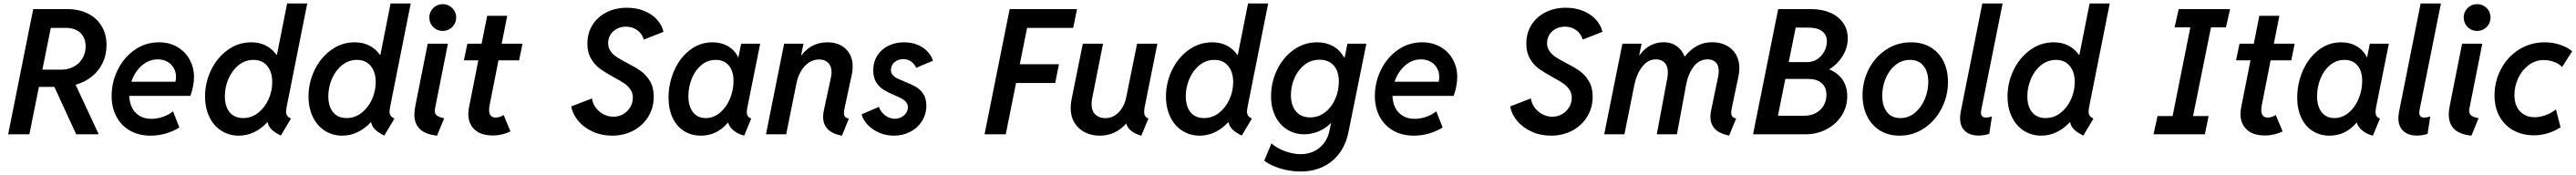

<svg xmlns="http://www.w3.org/2000/svg" viewBox="-20 -772 14806 1006"><path d="M170.9 -719.7H367.2Q432.1 -719.7 483.2 -695.1Q534.2 -670.4 563.2 -623.5Q592.3 -576.7 592.3 -512.7Q592.3 -457 570.3 -410.9Q548.3 -364.7 508.3 -332.3Q468.3 -299.8 414.6 -284.7L547.4 0H418L292.5 -272.5H203.6L148.9 0H26.9ZM331.1 -371.6Q372.6 -371.6 404.8 -389.2Q437 -406.7 454.6 -437.3Q472.2 -467.8 472.2 -505.4Q472.2 -540 457.5 -564Q442.9 -587.9 417.5 -599.9Q392.1 -611.8 360.4 -611.8H272L223.6 -371.6Z M621.6 -220.7Q621.6 -300.3 657 -371.3Q692.4 -442.4 754.4 -485.6Q816.4 -528.8 893.1 -528.8Q953.1 -528.8 999 -502.2Q1044.9 -475.6 1070.1 -429.7Q1095.2 -383.8 1095.2 -328.6Q1095.2 -302.7 1089.1 -272.5Q1083 -242.2 1074.2 -220.7H722.7Q724.1 -181.6 739.5 -151.9Q754.9 -122.1 783.2 -105.5Q811.5 -88.9 850.1 -88.9Q884.3 -88.9 917.7 -100.8Q951.2 -112.8 974.6 -132.3L1011.2 -39.1Q975.6 -17.1 933.1 -4.6Q890.6 7.8 846.2 7.8Q778.3 7.8 727.5 -21Q676.8 -49.8 649.2 -101.6Q621.6 -153.3 621.6 -220.7ZM988.3 -302.2Q991.7 -315.9 991.7 -329.6Q991.7 -358.4 978.5 -381.3Q965.3 -404.3 941.7 -417.5Q918 -430.7 887.2 -430.7Q835 -430.7 794.4 -394.5Q753.9 -358.4 734.9 -302.2Z M1518.6 -69.3H1516.6Q1482.9 -32.7 1441.2 -12.5Q1399.4 7.8 1352.1 7.8Q1296.9 7.8 1252.7 -20.3Q1208.5 -48.3 1183.6 -99.6Q1158.7 -150.9 1158.7 -217.8Q1158.7 -296.9 1193.1 -368.7Q1227.5 -440.4 1288.6 -484.6Q1349.6 -528.8 1424.3 -528.8Q1471.7 -528.8 1508.3 -510Q1544.9 -491.2 1568.8 -457H1571.8L1630.4 -752H1746.1L1627.9 -158.7Q1624.5 -139.2 1624.5 -130.4Q1624.5 -116.2 1630.9 -106.9Q1637.2 -97.7 1652.3 -90.3L1594.2 7.3Q1560.1 -9.3 1541.5 -27.3Q1522.9 -45.4 1518.6 -69.3ZM1544.9 -299.8Q1544.9 -358.4 1516.1 -393.1Q1487.3 -427.7 1437 -427.7Q1389.2 -427.7 1351.6 -397.5Q1314 -367.2 1293.2 -318.8Q1272.5 -270.5 1272.5 -218.8Q1272.5 -160.2 1300 -126.7Q1327.6 -93.3 1377.4 -93.3Q1425.3 -93.3 1463.6 -123.3Q1502 -153.3 1523.4 -200.9Q1544.9 -248.5 1544.9 -299.8Z M2113.3 -69.3H2111.3Q2077.6 -32.7 2035.9 -12.5Q1994.1 7.8 1946.8 7.8Q1891.6 7.8 1847.4 -20.3Q1803.2 -48.3 1778.3 -99.6Q1753.4 -150.9 1753.4 -217.8Q1753.4 -296.9 1787.8 -368.7Q1822.3 -440.4 1883.3 -484.6Q1944.3 -528.8 2019 -528.8Q2066.4 -528.8 2103 -510Q2139.6 -491.2 2163.6 -457H2166.5L2225.1 -752H2340.8L2222.7 -158.7Q2219.2 -139.2 2219.2 -130.4Q2219.2 -116.2 2225.6 -106.9Q2231.9 -97.7 2247.1 -90.3L2189 7.3Q2154.8 -9.3 2136.2 -27.3Q2117.7 -45.4 2113.3 -69.3ZM2139.6 -299.8Q2139.6 -358.4 2110.8 -393.1Q2082 -427.7 2031.7 -427.7Q1983.9 -427.7 1946.3 -397.5Q1908.7 -367.2 1887.9 -318.8Q1867.2 -270.5 1867.2 -218.8Q1867.2 -160.2 1894.8 -126.7Q1922.4 -93.3 1972.2 -93.3Q2020 -93.3 2058.3 -123.3Q2096.7 -153.3 2118.2 -200.9Q2139.6 -248.5 2139.6 -299.8Z M2361.8 -113.8Q2361.8 -135.3 2367.2 -162.1L2438.5 -521H2554.7L2480.5 -147.9Q2479 -141.6 2479 -136.2Q2479 -115.2 2494.1 -106Q2509.3 -96.7 2533.2 -92.3L2492.2 7.8Q2424.3 0.5 2393.1 -30.3Q2361.8 -61 2361.8 -113.8ZM2447.8 -671.4Q2447.8 -692.4 2458 -710Q2468.3 -727.5 2485.8 -737.8Q2503.4 -748 2524.9 -748Q2545.9 -748 2563.7 -737.8Q2581.5 -727.5 2591.8 -710Q2602.1 -692.4 2602.1 -671.4Q2602.1 -650.4 2591.8 -632.6Q2581.5 -614.7 2563.7 -604.5Q2545.9 -594.2 2524.9 -594.2Q2503.4 -594.2 2485.8 -604.5Q2468.3 -614.7 2458 -632.6Q2447.8 -650.4 2447.8 -671.4Z M2671.9 -117.2Q2671.9 -133.8 2675.8 -154.3L2729.5 -425.3H2646.5L2666.5 -521H2748.5L2780.3 -681.2H2895.5L2863.8 -521H2983.4L2963.9 -425.3H2845.2L2793.9 -165Q2791.5 -153.3 2791.5 -140.1Q2791.5 -118.2 2801 -107.2Q2810.5 -96.2 2829.1 -96.2Q2841.3 -96.2 2853.8 -100.6Q2866.2 -105 2875 -110.8L2914.1 -16.6Q2894 -6.3 2867.2 0.2Q2840.3 6.8 2814 6.8Q2744.1 6.8 2708 -27.1Q2671.9 -61 2671.9 -117.2Z M3263.7 -160.2 3382.8 -206.1Q3386.2 -178.2 3403.8 -154.1Q3421.4 -129.9 3448.2 -115.5Q3475.1 -101.1 3505.9 -101.1Q3536.6 -101.1 3562.3 -116Q3587.9 -130.9 3602.8 -156Q3617.7 -181.2 3617.7 -210Q3617.7 -237.8 3603.3 -258.3Q3588.9 -278.8 3567.1 -293.5Q3545.4 -308.1 3507.3 -328.6Q3459 -355 3429 -376.7Q3398.9 -398.4 3377.7 -434.1Q3356.4 -469.7 3356.4 -521.5Q3356.4 -582 3386 -628.9Q3415.5 -675.8 3467.3 -701.7Q3519 -727.5 3583.5 -727.5Q3638.2 -727.5 3683.1 -709.2Q3728 -690.9 3756.6 -659.2Q3785.2 -627.4 3793.9 -588.9L3680.2 -544.4Q3675.8 -563 3662.4 -580.1Q3648.9 -597.2 3627.2 -607.9Q3605.5 -618.7 3578.1 -618.7Q3548.8 -618.7 3525.4 -606.2Q3502 -593.8 3488.8 -572.3Q3475.6 -550.8 3475.6 -524.4Q3475.6 -497.1 3490 -477.3Q3504.4 -457.5 3525.4 -443.8Q3546.4 -430.2 3584.5 -410.2Q3633.3 -385.3 3663.8 -363.5Q3694.3 -341.8 3716.1 -305.7Q3737.8 -269.5 3737.8 -216.3Q3737.8 -152.8 3706.5 -101.6Q3675.3 -50.3 3620.6 -21.2Q3565.9 7.8 3498.5 7.8Q3437.5 7.8 3386.7 -15.4Q3335.9 -38.6 3303.7 -77.1Q3271.5 -115.7 3263.7 -160.2Z M3822.8 -210.4Q3822.8 -291.5 3854.7 -365Q3886.7 -438.5 3944.6 -483.6Q4002.4 -528.8 4075.2 -528.8Q4126 -528.8 4164.8 -506.1Q4203.6 -483.4 4222.7 -443.4H4224.6L4240.2 -521H4349.6L4276.9 -159.7Q4272.9 -140.1 4272.9 -127.9Q4272.9 -113.8 4278.8 -104.5Q4284.7 -95.2 4298.3 -90.8L4257.8 7.8Q4222.7 -1 4197.5 -21.2Q4172.4 -41.5 4165.5 -67.4H4164.6Q4101.1 7.8 4008.8 7.8Q3953.6 7.8 3911.4 -19Q3869.1 -45.9 3845.9 -95.5Q3822.8 -145 3822.8 -210.4ZM4196.3 -306.6Q4196.3 -363.3 4169.2 -395.5Q4142.1 -427.7 4094.2 -427.7Q4047.9 -427.7 4012 -398.2Q3976.1 -368.7 3956.5 -320.6Q3937 -272.5 3937 -218.8Q3937 -160.6 3963.4 -127Q3989.7 -93.3 4036.6 -93.3Q4082 -93.3 4118.7 -124.3Q4155.3 -155.3 4175.8 -204.6Q4196.3 -253.9 4196.3 -306.6Z M4711.4 -99.6Q4711.4 -117.7 4715.8 -138.2L4756.3 -326.7Q4759.8 -342.3 4759.8 -357.4Q4759.8 -392.1 4740.2 -411.1Q4720.7 -430.2 4688.5 -430.2Q4657.2 -430.2 4630.4 -412.8Q4603.5 -395.5 4584.7 -364Q4565.9 -332.5 4557.6 -291L4499 0H4382.8L4487.3 -521H4598.6L4585 -454.1H4586.9Q4644 -528.8 4736.3 -528.8Q4779.8 -528.8 4812.5 -511.7Q4845.2 -494.6 4863.3 -463.1Q4881.3 -431.6 4881.3 -389.6Q4881.3 -367.2 4876.5 -344.7L4835.4 -153.8Q4831.1 -134.8 4831.1 -122.6Q4831.1 -107.9 4837.6 -100.6Q4844.2 -93.3 4859.4 -90.3L4819.3 8.3Q4763.2 -2.9 4737.3 -30.3Q4711.4 -57.6 4711.4 -99.6Z M4932.6 -114.7 5032.2 -157.7Q5037.6 -140.1 5051.3 -124.3Q5064.9 -108.4 5084 -98.9Q5103 -89.4 5123.5 -89.4Q5144 -89.4 5161.1 -98.4Q5178.2 -107.4 5188.5 -122.8Q5198.7 -138.2 5198.7 -155.8Q5198.7 -172.4 5188.7 -184.6Q5178.7 -196.8 5163.6 -205.1Q5148.4 -213.4 5122.1 -224.6Q5084 -240.7 5059.3 -255.9Q5034.7 -271 5017.1 -298.3Q4999.5 -325.7 4999.5 -367.7Q4999.5 -415.5 5022.7 -452.1Q5045.9 -488.8 5086.2 -508.8Q5126.5 -528.8 5176.8 -528.8Q5220.2 -528.8 5254.9 -514.2Q5289.6 -499.5 5311.8 -475.3Q5334 -451.2 5342.8 -422.9L5246.6 -382.3Q5236.8 -403.3 5218.3 -417.7Q5199.7 -432.1 5171.9 -432.1Q5151.4 -432.1 5135 -423.3Q5118.7 -414.6 5109.9 -400.4Q5101.1 -386.2 5101.1 -370.1Q5101.1 -353 5111.3 -341.1Q5121.6 -329.1 5137 -321.5Q5152.3 -314 5180.2 -302.7Q5219.2 -287.6 5244.1 -273.2Q5269 -258.8 5286.9 -232.4Q5304.7 -206.1 5304.7 -164.6Q5304.7 -115.7 5280 -76.4Q5255.4 -37.1 5212.6 -14.6Q5169.9 7.8 5118.2 7.8Q5073.2 7.8 5033.9 -9Q4994.6 -25.9 4968 -54Q4941.4 -82 4932.6 -114.7Z M5783.7 -719.7H6170.9L6148.9 -611.8H5883.8L5841.8 -402.8H6066.9L6045.4 -294.9H5820.3L5761.2 0H5639.2Z M6134.3 -152.3Q6134.3 -173.8 6139.6 -201.7L6204.1 -521H6320.3L6257.8 -206.1Q6254.4 -189.5 6254.4 -173.8Q6254.4 -134.8 6276.1 -113.8Q6297.9 -92.8 6333 -92.8Q6364.3 -92.8 6389.2 -108.9Q6414.1 -125 6430.4 -152.1Q6446.8 -179.2 6453.6 -212.4L6516.1 -521H6632.8L6560.1 -158.7Q6556.6 -140.1 6556.6 -129.4Q6556.6 -114.7 6562.3 -105.2Q6567.9 -95.7 6581.1 -90.8L6540.5 7.8Q6503.9 -2 6482.2 -19.8Q6460.4 -37.6 6454.1 -61.5H6452.6Q6424.3 -28.8 6386.2 -10.5Q6348.1 7.8 6301.3 7.8Q6254.4 7.8 6216.3 -11.2Q6178.2 -30.3 6156.2 -66.4Q6134.3 -102.5 6134.3 -152.3Z M7042 -69.3H7040Q7006.3 -32.7 6964.6 -12.5Q6922.9 7.8 6875.5 7.8Q6820.3 7.8 6776.1 -20.3Q6731.9 -48.3 6707 -99.6Q6682.1 -150.9 6682.1 -217.8Q6682.1 -296.9 6716.6 -368.7Q6751 -440.4 6812 -484.6Q6873 -528.8 6947.8 -528.8Q6995.1 -528.8 7031.7 -510Q7068.4 -491.2 7092.3 -457H7095.2L7153.8 -752H7269.5L7151.4 -158.7Q7147.9 -139.2 7147.9 -130.4Q7147.9 -116.2 7154.3 -106.9Q7160.6 -97.7 7175.8 -90.3L7117.7 7.3Q7083.5 -9.3 7064.9 -27.3Q7046.4 -45.4 7042 -69.3ZM7068.4 -299.8Q7068.4 -358.4 7039.6 -393.1Q7010.7 -427.7 6960.4 -427.7Q6912.6 -427.7 6875 -397.5Q6837.4 -367.2 6816.7 -318.8Q6795.9 -270.5 6795.9 -218.8Q6795.9 -160.2 6823.5 -126.7Q6851.1 -93.3 6900.9 -93.3Q6948.7 -93.3 6987.1 -123.3Q7025.4 -153.3 7046.9 -200.9Q7068.4 -248.5 7068.4 -299.8Z M7247.1 151.4 7288.6 52.2Q7305.2 67.9 7332.8 82.3Q7360.4 96.7 7393.3 105.5Q7426.3 114.3 7457 114.3Q7498 114.3 7532.5 97.9Q7566.9 81.5 7590.1 51.3Q7613.3 21 7621.6 -20L7630.9 -63H7628.9Q7597.2 -32.7 7558.3 -16.4Q7519.5 0 7477.1 0Q7422.9 0 7379.4 -26.9Q7335.9 -53.7 7311 -103.3Q7286.1 -152.8 7286.1 -218.8Q7286.1 -298.8 7320.6 -370.4Q7355 -441.9 7415.8 -485.4Q7476.6 -528.8 7551.8 -528.8Q7602.5 -528.8 7642.3 -506.6Q7682.1 -484.4 7705.6 -442.9H7709.5L7725.1 -521H7834L7731.4 -14.2Q7716.8 59.1 7678 110.4Q7639.2 161.6 7582.5 187.7Q7525.9 213.9 7456.5 213.9Q7414.6 213.9 7373.5 205.1Q7332.5 196.3 7299.6 181.9Q7266.6 167.5 7247.1 151.4ZM7675.8 -303.2Q7675.8 -363.3 7646 -396Q7616.2 -428.7 7564.9 -428.7Q7516.1 -428.7 7478.8 -399.7Q7441.4 -370.6 7420.9 -323.7Q7400.4 -276.9 7400.4 -225.1Q7400.4 -166 7429.4 -131.6Q7458.5 -97.2 7510.7 -97.2Q7559.1 -97.2 7596.9 -126.7Q7634.8 -156.2 7655.3 -203.9Q7675.8 -251.5 7675.8 -303.2Z M7882.8 -220.7Q7882.8 -300.3 7918.2 -371.3Q7953.6 -442.4 8015.6 -485.6Q8077.6 -528.8 8154.3 -528.8Q8214.4 -528.8 8260.3 -502.2Q8306.2 -475.6 8331.3 -429.7Q8356.4 -383.8 8356.4 -328.6Q8356.4 -302.7 8350.3 -272.5Q8344.2 -242.2 8335.4 -220.7H7983.9Q7985.4 -181.6 8000.7 -151.9Q8016.1 -122.1 8044.4 -105.5Q8072.8 -88.9 8111.3 -88.9Q8145.5 -88.9 8179 -100.8Q8212.4 -112.8 8235.8 -132.3L8272.5 -39.1Q8236.8 -17.1 8194.3 -4.6Q8151.9 7.8 8107.4 7.8Q8039.6 7.8 7988.8 -21Q7938 -49.8 7910.4 -101.6Q7882.8 -153.3 7882.8 -220.7ZM8249.5 -302.2Q8252.9 -315.9 8252.9 -329.6Q8252.9 -358.4 8239.7 -381.3Q8226.6 -404.3 8202.9 -417.5Q8179.2 -430.7 8148.4 -430.7Q8096.2 -430.7 8055.7 -394.5Q8015.1 -358.4 7996.1 -302.2Z M8660.6 -160.2 8779.8 -206.1Q8783.2 -178.2 8800.8 -154.1Q8818.4 -129.9 8845.2 -115.5Q8872.1 -101.1 8902.8 -101.1Q8933.6 -101.1 8959.2 -116Q8984.9 -130.9 8999.8 -156Q9014.6 -181.2 9014.6 -210Q9014.6 -237.8 9000.2 -258.3Q8985.8 -278.8 8964.1 -293.5Q8942.4 -308.1 8904.3 -328.6Q8856 -355 8825.9 -376.7Q8795.9 -398.4 8774.7 -434.1Q8753.4 -469.7 8753.4 -521.5Q8753.4 -582 8783 -628.9Q8812.5 -675.8 8864.3 -701.7Q8916 -727.5 8980.5 -727.5Q9035.2 -727.5 9080.1 -709.2Q9125 -690.9 9153.6 -659.2Q9182.1 -627.4 9190.9 -588.9L9077.1 -544.4Q9072.8 -563 9059.3 -580.1Q9045.9 -597.2 9024.2 -607.9Q9002.4 -618.7 8975.1 -618.7Q8945.8 -618.7 8922.4 -606.2Q8898.9 -593.8 8885.7 -572.3Q8872.6 -550.8 8872.6 -524.4Q8872.6 -497.1 8887 -477.3Q8901.4 -457.5 8922.4 -443.8Q8943.4 -430.2 8981.4 -410.2Q9030.3 -385.3 9060.8 -363.5Q9091.3 -341.8 9113 -305.7Q9134.8 -269.5 9134.8 -216.3Q9134.8 -152.8 9103.5 -101.6Q9072.3 -50.3 9017.6 -21.2Q8962.9 7.8 8895.5 7.8Q8834.5 7.8 8783.7 -15.4Q8732.9 -38.6 8700.7 -77.1Q8668.5 -115.7 8660.6 -160.2Z M9811.5 -99.1Q9811.5 -119.1 9815.9 -138.7L9855.5 -329.1Q9859.4 -346.2 9859.4 -363.3Q9859.4 -396 9842.8 -413.3Q9826.2 -430.7 9795.9 -430.7Q9746.6 -430.7 9714.8 -388.4Q9683.1 -346.2 9671.9 -284.2L9619.1 0H9503.4L9564 -323.7Q9566.9 -340.8 9566.9 -355.5Q9566.9 -392.1 9548.6 -411.4Q9530.3 -430.7 9499 -430.7Q9452.1 -430.7 9419.7 -388.7Q9387.2 -346.7 9374 -282.2L9317.4 0H9201.2L9305.7 -521H9416L9402.3 -455.6H9404.8Q9431.6 -492.2 9467 -510.7Q9502.4 -529.3 9543.9 -529.3Q9585.9 -529.3 9617.4 -507.1Q9648.9 -484.9 9663.1 -447.3H9664.6Q9693.4 -484.9 9732.9 -507.1Q9772.5 -529.3 9821.3 -529.3Q9867.2 -529.3 9902.6 -511.2Q9938 -493.2 9958 -459.5Q9978 -425.8 9978 -380.9Q9978 -357.4 9973.1 -334.5L9935.1 -154.3Q9931.2 -135.7 9931.2 -124.5Q9931.2 -109.4 9937.7 -101.8Q9944.3 -94.2 9959.5 -90.8L9918.9 7.8Q9859.9 -5.4 9835.7 -33Q9811.5 -60.5 9811.5 -99.1Z M10201.2 -719.7H10389.6Q10452.6 -719.7 10500.5 -699Q10548.3 -678.2 10574.7 -640.1Q10601.1 -602.1 10601.1 -551.8Q10601.1 -498 10572 -450.7Q10543 -403.3 10494.1 -373Q10542 -354.5 10570.1 -315.2Q10598.1 -275.9 10598.1 -218.8Q10598.1 -158.2 10566.4 -108.2Q10534.7 -58.1 10479.5 -29.1Q10424.3 0 10357.4 0H10056.6ZM10349.6 -106.4Q10387.7 -106.4 10417 -122.1Q10446.3 -137.7 10462.4 -165Q10478.5 -192.4 10478.5 -226.6Q10478.5 -270.5 10450.9 -294.4Q10423.3 -318.4 10372.6 -318.4H10242.2L10199.7 -106.4ZM10368.7 -415Q10400.4 -415 10426 -432.1Q10451.7 -449.2 10466.3 -476.8Q10481 -504.4 10481 -533.2Q10481 -572.3 10453.6 -592.8Q10426.3 -613.3 10376 -613.3H10301.8L10261.7 -415Z M10686 -224.6Q10686 -304.7 10721.9 -374.8Q10757.8 -444.8 10821.8 -486.8Q10885.7 -528.8 10964.8 -528.8Q11029.8 -528.8 11077.9 -499.8Q11126 -470.7 11151.6 -419.2Q11177.2 -367.7 11177.2 -300.8Q11177.2 -220.7 11141.1 -149.7Q11105 -78.6 11041.3 -35.4Q10977.5 7.8 10898.4 7.8Q10834 7.8 10785.9 -22Q10737.8 -51.8 10711.9 -104.7Q10686 -157.7 10686 -224.6ZM11064 -300.3Q11064 -358.9 11036.4 -393.3Q11008.8 -427.7 10958.5 -427.7Q10911.1 -427.7 10874.8 -397.9Q10838.4 -368.2 10818.8 -320.6Q10799.3 -272.9 10799.3 -222.2Q10799.3 -163.1 10826.2 -128.2Q10853 -93.3 10903.3 -93.3Q10950.2 -93.3 10986.8 -123.5Q11023.4 -153.8 11043.7 -201.7Q11064 -249.5 11064 -300.3Z M11246.6 -92.8Q11246.6 -108.9 11250.5 -129.9L11374.5 -752H11491.2L11368.2 -139.2Q11366.7 -131.3 11366.7 -125Q11366.7 -96.2 11395.5 -96.2Q11410.6 -96.2 11429.7 -102.5L11414.6 -2.9Q11401.9 2 11385.3 4.6Q11368.7 7.3 11353 7.3Q11303.2 7.3 11274.9 -19Q11246.6 -45.4 11246.6 -92.8Z M11879.4 -69.3H11877.4Q11843.8 -32.7 11802 -12.5Q11760.3 7.8 11712.9 7.8Q11657.7 7.8 11613.5 -20.3Q11569.3 -48.3 11544.4 -99.6Q11519.5 -150.9 11519.5 -217.8Q11519.5 -296.9 11554 -368.7Q11588.4 -440.4 11649.4 -484.6Q11710.4 -528.8 11785.2 -528.8Q11832.5 -528.8 11869.1 -510Q11905.8 -491.2 11929.7 -457H11932.6L11991.2 -752H12106.9L11988.8 -158.7Q11985.4 -139.2 11985.4 -130.4Q11985.4 -116.2 11991.7 -106.9Q11998 -97.7 12013.2 -90.3L11955.1 7.3Q11920.9 -9.3 11902.3 -27.3Q11883.8 -45.4 11879.4 -69.3ZM11905.8 -299.8Q11905.8 -358.4 11877 -393.1Q11848.1 -427.7 11797.9 -427.7Q11750 -427.7 11712.4 -397.5Q11674.8 -367.2 11654.1 -318.8Q11633.3 -270.5 11633.3 -218.8Q11633.3 -160.2 11660.9 -126.7Q11688.5 -93.3 11738.3 -93.3Q11786.1 -93.3 11824.5 -123.3Q11862.8 -153.3 11884.3 -200.9Q11905.8 -248.5 11905.8 -299.8Z M12381.8 -105H12468.3L12570.3 -614.7H12479.5L12503.4 -719.7H12798.8L12774.9 -614.7H12689L12585.9 -105H12675.3L12653.8 0H12358.4Z M12858.4 -117.2Q12858.4 -133.8 12862.3 -154.3L12916 -425.3H12833L12853 -521H12935.1L12966.8 -681.2H13082L13050.3 -521H13169.9L13150.4 -425.3H13031.7L12980.5 -165Q12978 -153.3 12978 -140.1Q12978 -118.2 12987.5 -107.2Q12997.1 -96.2 13015.6 -96.2Q13027.8 -96.2 13040.3 -100.6Q13052.7 -105 13061.5 -110.8L13100.6 -16.6Q13080.6 -6.3 13053.7 0.2Q13026.9 6.8 13000.5 6.8Q12930.7 6.8 12894.5 -27.1Q12858.4 -61 12858.4 -117.2Z M13184.6 -210.4Q13184.6 -291.5 13216.6 -365Q13248.5 -438.5 13306.4 -483.6Q13364.3 -528.8 13437 -528.8Q13487.8 -528.8 13526.6 -506.1Q13565.4 -483.4 13584.5 -443.4H13586.4L13602.1 -521H13711.4L13638.7 -159.7Q13634.8 -140.1 13634.8 -127.9Q13634.8 -113.8 13640.6 -104.5Q13646.5 -95.2 13660.2 -90.8L13619.6 7.8Q13584.5 -1 13559.3 -21.2Q13534.2 -41.5 13527.3 -67.4H13526.4Q13462.9 7.8 13370.6 7.8Q13315.4 7.8 13273.2 -19Q13231 -45.9 13207.8 -95.5Q13184.6 -145 13184.6 -210.4ZM13558.1 -306.6Q13558.1 -363.3 13531 -395.5Q13503.9 -427.7 13456.1 -427.7Q13409.7 -427.7 13373.8 -398.2Q13337.9 -368.7 13318.4 -320.6Q13298.8 -272.5 13298.8 -218.8Q13298.8 -160.6 13325.2 -127Q13351.6 -93.3 13398.4 -93.3Q13443.8 -93.3 13480.5 -124.3Q13517.1 -155.3 13537.6 -204.6Q13558.1 -253.9 13558.1 -306.6Z M13766.1 -92.8Q13766.1 -108.9 13770 -129.9L13894 -752H14010.7L13887.7 -139.2Q13886.2 -131.3 13886.2 -125Q13886.2 -96.2 13915 -96.2Q13930.2 -96.2 13949.2 -102.5L13934.1 -2.9Q13921.4 2 13904.8 4.6Q13888.2 7.3 13872.6 7.3Q13822.8 7.3 13794.4 -19Q13766.1 -45.4 13766.1 -92.8Z M14055.7 -113.8Q14055.7 -135.3 14061 -162.1L14132.3 -521H14248.5L14174.3 -147.9Q14172.9 -141.6 14172.9 -136.2Q14172.9 -115.2 14188 -106Q14203.1 -96.7 14227.1 -92.3L14186 7.8Q14118.2 0.5 14086.9 -30.3Q14055.7 -61 14055.7 -113.8ZM14141.6 -671.4Q14141.6 -692.4 14151.9 -710Q14162.1 -727.5 14179.7 -737.8Q14197.3 -748 14218.8 -748Q14239.7 -748 14257.6 -737.8Q14275.4 -727.5 14285.6 -710Q14295.9 -692.4 14295.9 -671.4Q14295.9 -650.4 14285.6 -632.6Q14275.4 -614.7 14257.6 -604.5Q14239.7 -594.2 14218.8 -594.2Q14197.3 -594.2 14179.7 -604.5Q14162.1 -614.7 14151.9 -632.6Q14141.6 -650.4 14141.6 -671.4Z M14318.8 -222.7Q14318.8 -305.2 14356.2 -375.5Q14393.6 -445.8 14459.7 -487.3Q14525.9 -528.8 14607.9 -528.8Q14655.8 -528.8 14698.5 -513.7Q14741.2 -498.5 14765.1 -477.5L14707 -386.2Q14692.4 -404.3 14662.6 -415.5Q14632.8 -426.8 14601.6 -426.8Q14553.7 -426.8 14515.1 -397.9Q14476.6 -369.1 14454.8 -322.5Q14433.1 -275.9 14433.1 -225.1Q14433.1 -187 14447 -158.4Q14460.9 -129.9 14487.3 -114Q14513.7 -98.1 14549.8 -98.1Q14581.5 -98.1 14615.5 -111.3Q14649.4 -124.5 14671.9 -143.1L14698.2 -40.5Q14666 -18.6 14626 -6.3Q14585.9 5.9 14544.9 5.9Q14480 5.9 14428.5 -22Q14377 -49.8 14347.9 -101.6Q14318.8 -153.3 14318.8 -222.7Z"/></svg>

Font: Reddit Sans Fudge SmBold Italic
Style: Regular
Weight: 600
Italic angle: -11.25°
Designer: Stephen Hutchings
Version: Version 1.013